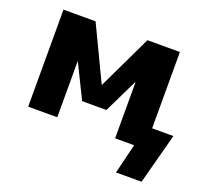

<svg xmlns="http://www.w3.org/2000/svg" viewBox="-117 -664 1045 967"><g transform="rotate(20 405.0 -180.0)"><path d="M530 -300 442 -119H312L223 -300H222V0H66V-520H238L376 -231H378L516 -520H690V-111H804L732 160H595L634 0H621H532V-300Z"/></g></svg>

Font: M PLUS 1p ExtraBold
Style: Regular
Weight: 800
Version: Version 1.062